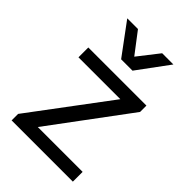

<svg xmlns="http://www.w3.org/2000/svg" viewBox="-220 -838 931 931"><g transform="rotate(45 245.0 -373.0)"><path d="M40 0V-44.5L340 -445.5H53V-513H451.5V-469.5L152.5 -67H460V0ZM206 -585 86.5 -746.5H160L242 -639L326 -746.5H403L284 -585Z"/></g></svg>

Font: Mooli
Style: Regular
Weight: 400
Designer: Vernon Adams
Foundry: Vernon Adams
Version: Version 1.000; ttfautohint (v1.8.4.7-5d5b);gftools[0.9.33]